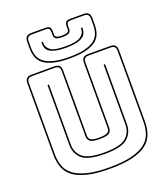

<svg xmlns="http://www.w3.org/2000/svg" viewBox="-176 -1110 1098 1257"><g transform="rotate(-20 373.0 -481.0)"><path d="M692 -684V-189Q692 -142 678.5 -102.5Q665 -63 630 -35Q595 -7 532.5 9Q470 25 373 25Q276 25 213.5 9Q151 -7 116 -35Q81 -63 67.5 -102.5Q54 -142 54 -189V-684Q54 -708 65 -719Q76 -730 100 -730H257Q281 -730 292 -719Q303 -708 303 -684V-228Q303 -210 318.5 -200.5Q334 -191 375 -191Q417 -191 432.5 -200.5Q448 -210 448 -228V-684Q448 -708 458.5 -719Q469 -730 494 -730H646Q670 -730 681 -719Q692 -708 692 -684ZM682 -189V-684Q682 -703 673.5 -711.5Q665 -720 646 -720H494Q475 -720 466.5 -711.5Q458 -703 458 -684V-228Q458 -208 443 -194.5Q428 -181 375 -181Q323 -181 308 -194.5Q293 -208 293 -228V-684Q293 -703 284.5 -711.5Q276 -720 257 -720H100Q81 -720 72.5 -711.5Q64 -703 64 -684V-189Q64 -143 77.5 -105.5Q91 -68 125.5 -41.5Q160 -15 220 0Q280 15 373 15Q466 15 526 0Q586 -15 620.5 -41.5Q655 -68 668.5 -105.5Q682 -143 682 -189ZM174 -630H184V-213Q184 -157 223.5 -122.5Q263 -88 374 -88Q485 -88 525 -122.5Q565 -157 565 -213V-630H575V-213Q575 -153 533 -115.5Q491 -78 374 -78Q257 -78 215.5 -115.5Q174 -153 174 -213ZM600 -941V-897Q600 -864 590.5 -835.5Q581 -807 556 -787Q531 -767 486.5 -755.5Q442 -744 373 -744Q304 -744 259.5 -755.5Q215 -767 190 -787Q165 -807 155.5 -835.5Q146 -864 146 -897V-941Q146 -965 157 -976Q168 -987 192 -987H288Q309 -987 318 -978.5Q327 -970 327 -946V-925Q327 -913 338 -907.5Q349 -902 374 -902Q400 -902 411.5 -907.5Q423 -913 423 -925V-946Q423 -970 432 -978.5Q441 -987 463 -987H554Q578 -987 589 -976Q600 -965 600 -941ZM590 -897V-941Q590 -960 581.5 -968.5Q573 -977 554 -977H463Q446 -977 439.5 -970.5Q433 -964 433 -946V-925Q433 -911 422 -901.5Q411 -892 374 -892Q337 -892 327 -901.5Q317 -911 317 -925V-946Q317 -964 310.5 -970.5Q304 -977 288 -977H192Q173 -977 164.5 -968.5Q156 -960 156 -941V-897Q156 -865 165.5 -838.5Q175 -812 199.5 -793.5Q224 -775 266 -764.5Q308 -754 373 -754Q438 -754 480 -764.5Q522 -775 546.5 -793.5Q571 -812 580.5 -838.5Q590 -865 590 -897ZM507 -907H517V-898Q517 -884 511.5 -869.5Q506 -855 491 -843.5Q476 -832 447 -825Q418 -818 372 -818Q326 -818 298 -825Q270 -832 255.5 -843.5Q241 -855 236.5 -869.5Q232 -884 232 -898V-907H242V-898Q242 -871 266.5 -849.5Q291 -828 372 -828Q453 -828 480 -849.5Q507 -871 507 -898Z"/></g></svg>

Font: Bungee Outline
Style: Regular
Weight: 400
Designer: David Jonathan Ross
Foundry: David Jonathan Ross
Version: Version 1.001;PS 1.0;hotconv 1.0.72;makeotf.lib2.5.5900